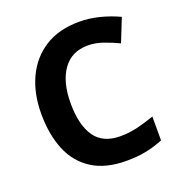

<svg xmlns="http://www.w3.org/2000/svg" viewBox="-132 -836 901 959"><g transform="rotate(-20 318.5 -357.0)"><path d="M393 -598Q306 -598 260 -533Q214 -468 214 -355Q214 -241 256.5 -178.5Q299 -116 393 -116Q437 -116 480.5 -126Q524 -136 575 -154V-27Q528 -8 482 1Q436 10 379 10Q269 10 197.5 -35.5Q126 -81 92 -163.5Q58 -246 58 -356Q58 -464 97 -547Q136 -630 210.5 -677Q285 -724 393 -724Q446 -724 499.5 -710.5Q553 -697 602 -674L553 -551Q513 -570 472.5 -584Q432 -598 393 -598Z"/></g></svg>

Font: Noto IKEA Arabic
Style: Bold
Weight: 700
Designer: Monotype Design Team
Foundry: Monotype Imaging Inc.
Version: Version 1.200